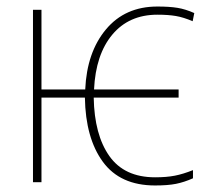

<svg xmlns="http://www.w3.org/2000/svg" viewBox="-20 -558 640 588"><path d="M240 -259H107V0H81V-528H107V-284H241Q246 -398 304.5 -468Q363 -538 462 -538Q499 -538 523.5 -534Q548 -530 575 -518L570 -493Q542 -505 518.5 -509Q495 -513 462 -513Q375 -513 324 -452Q273 -391 268 -284H527V-259H267Q269 -145 315 -80Q361 -15 455 -15Q490 -15 515.5 -20Q541 -25 571 -37V-12Q544 0 519 5Q494 10 455 10Q348 10 295 -62.5Q242 -135 240 -259Z"/></svg>

Font: Noto Sans Mono UI Thin
Style: Regular
Weight: 250
Monospace: yes
Designer: Monotype Design team
Foundry: Monotype Imaging Inc.
Version: Version 1.000